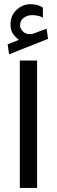

<svg xmlns="http://www.w3.org/2000/svg" viewBox="-20 -898 272 917"><path d="M70.3 -707.5 16.6 -686.5 23.4 -638.7 209.5 -712.4 202.6 -760.7 138.2 -737.3Q136.7 -736.8 135.5 -736.3Q134.3 -735.8 133.3 -735.8Q106 -731.9 91.1 -746.3Q76.2 -760.7 75.7 -775.9Q75.7 -800.3 93.5 -813Q111.3 -825.7 132.3 -825.7Q143.6 -825.7 156.7 -823.7Q169.9 -821.8 185.1 -814L184.6 -862.3Q170.9 -870.6 156.5 -874.3Q142.1 -877.9 125.5 -877.9Q88.4 -877.9 59.3 -851.1Q30.3 -824.2 30.3 -782.2Q30.3 -753.4 42 -736.8Q53.7 -720.2 70.3 -707.5ZM157.2 -608.9H74.7V-0.5H157.2Z"/></svg>

Font: Vazirmatn NL
Style: Regular
Weight: 400
Designer: Saber Rastikerdar
Foundry: Saber Rastikerdar
Version: Version 33.003